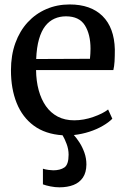

<svg xmlns="http://www.w3.org/2000/svg" viewBox="-20 -582 552 841"><path d="M240 238.5Q221.5 238.5 201.2 234.5Q181 230.5 168 225.5V157Q178.5 160.5 192.2 162.2Q206 164 213 164Q243.5 164 262 151.5Q280.5 139 280.5 95.5Q280.5 72 271.8 48.5Q263 25 254 10.5Q178.5 5.5 128.2 -31.5Q78 -68.5 53 -130.8Q28 -193 28 -274Q28 -340 47.2 -393.2Q66.5 -446.5 101.2 -484.2Q136 -522 183 -542.2Q230 -562.5 285 -562.5Q377.5 -562.5 429 -511.8Q480.5 -461 483 -365.5Q483 -335.5 481.8 -313.5Q480.5 -291.5 476.5 -275H138Q138.5 -227 149.5 -186.8Q160.5 -146.5 181.2 -117Q202 -87.5 233 -71.2Q264 -55 305 -55Q346.5 -55 388.8 -69.8Q431 -84.5 453.5 -102.5L472 -62Q456.5 -46 430.2 -30.8Q404 -15.5 371.5 -5Q339 5.5 303.5 9.5Q315 22 328 42Q341 62 349.8 86.8Q358.5 111.5 358.5 138.5Q358 174 343 196Q328 218 301.8 228.2Q275.5 238.5 240 238.5ZM138.5 -323.5 374 -324.5Q375 -334 375.8 -346.5Q376.5 -359 376.5 -368.5Q376.5 -431.5 351.8 -471Q327 -510.5 269 -510.5Q241.5 -510.5 218.5 -500.2Q195.5 -490 178.2 -468Q161 -446 150.8 -410.2Q140.5 -374.5 138.5 -323.5Z"/></svg>

Font: Merriweather 36pt
Style: Regular
Weight: 400
Designer: Eben Sorkin
Foundry: Eben Sorkin
Version: Version 2.100